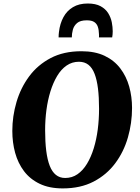

<svg xmlns="http://www.w3.org/2000/svg" viewBox="-20 -1038 776 1068"><path d="M329 10Q254 10 200.5 -15.8Q147 -41.5 113.5 -86Q80 -130.5 64.2 -188Q48.5 -245.5 48.5 -309.5Q48.5 -391.5 71.8 -470.5Q95 -549.5 142.2 -613.2Q189.5 -677 261.8 -715Q334 -753 433 -753Q508.5 -753 562 -727.5Q615.5 -702 649.2 -657.5Q683 -613 698.8 -556.2Q714.5 -499.5 714.5 -437.5Q714.5 -353.5 691.5 -273.5Q668.5 -193.5 621 -129.8Q573.5 -66 500.8 -28Q428 10 329 10ZM342.5 -48Q381 -48 411.2 -69Q441.5 -90 464 -127.2Q486.5 -164.5 501.5 -213.2Q516.5 -262 523.8 -318.2Q531 -374.5 531 -433.5Q531 -497 525 -545.5Q519 -594 506.2 -627.2Q493.5 -660.5 472 -677.5Q450.5 -694.5 419 -694.5Q381 -694.5 350.5 -673.5Q320 -652.5 297.8 -615.2Q275.5 -578 260.5 -529.5Q245.5 -481 238.2 -425.8Q231 -370.5 231 -313.5Q231 -249 237.2 -199.2Q243.5 -149.5 256.5 -116Q269.5 -82.5 291 -65.2Q312.5 -48 342.5 -48ZM468 -1018.5Q512 -1018.5 539.5 -1003.5Q567 -988.5 581.8 -964.8Q596.5 -941 601.8 -914.2Q607 -887.5 607 -863.5Q607 -855 606.2 -846.2Q605.5 -837.5 604 -830H530.5Q531 -834.5 530.8 -839.2Q530.5 -844 530.5 -848.5Q530 -872 524.2 -889Q518.5 -906 504.2 -915.5Q490 -925 462.5 -925Q426.5 -925 408.8 -909.8Q391 -894.5 385.2 -872.5Q379.5 -850.5 379.5 -830H306Q306 -838 306.5 -845.5Q307 -853 308 -860.5Q313.5 -907 332.8 -942.5Q352 -978 385.8 -998.2Q419.5 -1018.5 468 -1018.5Z"/></svg>

Font: Merriweather 28pt Black
Style: Italic
Weight: 900
Italic angle: -7.8°
Version: Version 2.101